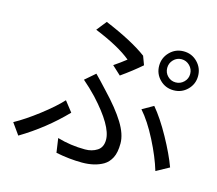

<svg xmlns="http://www.w3.org/2000/svg" viewBox="-111 -905 1222 1082"><g transform="rotate(15 500.0 -364.0)"><path d="M798.5 -651Q779 -631 779 -603Q779 -575 798.5 -555.5Q818 -536 845.5 -536Q873 -536 893 -555.5Q913 -575 913 -603Q913 -631 893 -651Q873 -671 845.5 -671Q818 -671 798.5 -651ZM765 -523Q732 -556 732 -603Q732 -650 765 -683.5Q798 -717 845.5 -717Q893 -717 926 -683.5Q959 -650 959 -603Q959 -556 926 -523Q893 -490 845.5 -490Q798 -490 765 -523ZM481 -539Q518 -564 551 -590Q480 -649 337 -707L383 -765Q544 -698 630 -634L649 -583Q596 -537 532 -492ZM288 -62Q366 -39 450 -39Q491 -39 521 -58.5Q551 -78 551 -122Q551 -202 423 -341Q384 -382 343 -417L402 -468Q429 -441 475 -391Q554 -308 594.5 -242.5Q635 -177 635 -123.5Q635 -70 619 -39Q603 -8 576 8Q526 37 453 37Q380 37 300 21ZM865 -24Q842 -101 795 -193Q748 -285 699 -340L764 -377Q813 -319 863.5 -227.5Q914 -136 940 -65ZM322 -219Q209 -102 67 -17L20 -83Q82 -117 157.5 -175Q233 -233 275 -279Z"/></g></svg>

Font: Swei Fan Sans CJK TC
Style: Regular
Weight: 400
Version: Version 2.130